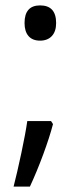

<svg xmlns="http://www.w3.org/2000/svg" viewBox="-20 -569 306 718"><path d="M170.9 -116.2 178.2 -105Q165.5 -56.2 141.6 8.5Q117.7 73.2 91.8 128.9H30.8Q43.9 78.1 59.8 3.4Q75.7 -71.3 82 -116.2ZM71.8 -482.9Q71.8 -548.8 129.9 -548.8Q189.9 -548.8 189.9 -482.9Q189.9 -451.2 173.8 -434.1Q157.7 -417 129.9 -417Q101.6 -417 86.7 -434.1Q71.8 -451.2 71.8 -482.9Z"/></svg>

Font: f04293028
Style: Regular
Weight: 400
Foundry: Ascender Corporation
Version: Version 1.10